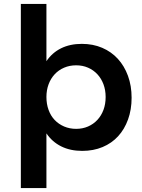

<svg xmlns="http://www.w3.org/2000/svg" viewBox="-20 -762 721 976"><path d="M216 -451Q245 -494 290.5 -516.5Q336 -539 396 -539Q453 -539 499.5 -519Q546 -499 579 -463Q612 -427 630.5 -376.5Q649 -326 649 -265Q649 -205 631 -155Q613 -105 580.5 -69.5Q548 -34 501.5 -14.5Q455 5 398 5Q337 5 291 -18Q245 -41 216 -84V194H86V-742H216ZM367 -430Q334 -430 306 -418Q278 -406 258 -384.5Q238 -363 227 -333.5Q216 -304 216 -269Q216 -233 227 -203Q238 -173 258 -152Q278 -131 306 -119Q334 -107 367 -107Q400 -107 427.5 -119Q455 -131 475 -152.5Q495 -174 506 -203.5Q517 -233 517 -269Q517 -304 506 -333.5Q495 -363 475 -384.5Q455 -406 427.5 -418Q400 -430 367 -430Z"/></svg>

Font: QuotatisMedium
Style: Regular
Weight: 500
Designer: Julieta Ulanovsky
Foundry: Quotatis-Medium
Version: Version 4.000;PS 004.000;hotconv 1.0.88;makeotf.lib2.5.64775